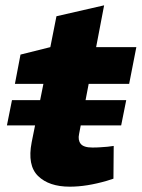

<svg xmlns="http://www.w3.org/2000/svg" viewBox="-20 -693 532 721"><path d="M6 -222 25 -317H454L435 -222ZM242 8Q164 8 123 -32Q82 -72 99 -159L143 -378H36L57 -488L169 -516L192 -632L371 -673L341 -516H492L465 -378H313L277 -190Q272 -167 283 -153Q294 -139 327 -139Q344 -139 357.5 -140Q371 -141 384 -142L407 -145L406 -22L381 -14Q343 -3 308.5 2.5Q274 8 242 8Z"/></svg>

Font: REM
Style: Bold Italic
Weight: 700
Italic angle: -11°
Designer: Octavio Pardo
Foundry: Ashler Design
Version: Version 1.005;gftools[0.9.28]